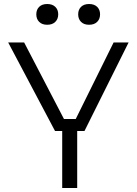

<svg xmlns="http://www.w3.org/2000/svg" viewBox="-20 -943 689 963"><path d="M257.3 -833.3Q242.7 -818.8 216.8 -818.8Q190.9 -818.8 176.5 -833.3Q162.1 -847.7 162.1 -871.1Q162.1 -894.5 176.5 -908.7Q190.9 -922.9 216.8 -922.9Q242.7 -922.9 257.3 -908.7Q272 -894.5 272 -871.1Q272 -847.7 257.3 -833.3ZM467.3 -833.3Q452.6 -818.8 426.8 -818.8Q400.9 -818.8 386.5 -833.3Q372.1 -847.7 372.1 -871.1Q372.1 -894.5 386.5 -908.7Q400.9 -922.9 426.8 -922.9Q452.6 -922.9 467.3 -908.7Q481.9 -894.5 481.9 -871.1Q481.9 -847.7 467.3 -833.3ZM367.2 0H292V-286.1H255.9L21 -730H101.1L300.8 -346.2H359.9L549.8 -730H625L403.8 -286.1H367.2Z"/></svg>

Font: Sora Light
Style: Regular
Weight: 300
Designer: Jonathan Barnbrook, Julián Moncada
Foundry: Barnbrook Fonts
Version: Version 2.000